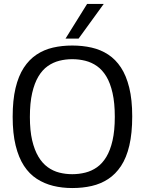

<svg xmlns="http://www.w3.org/2000/svg" viewBox="-20 -940 731 970"><path d="M345 -60Q379 -60 411 -68Q443 -76 470 -95Q497 -114 517 -147Q537 -180 548.5 -230Q560 -280 560 -350Q560 -420 548.5 -470.5Q537 -521 517 -554Q497 -587 470 -606Q443 -625 411 -633Q379 -641 345 -641Q311 -641 279.5 -633Q248 -625 221 -606Q194 -587 174 -553.5Q154 -520 142.5 -470Q131 -420 131 -349Q131 -280 142.5 -231Q154 -182 174 -148.5Q194 -115 221 -95.5Q248 -76 279.5 -68Q311 -60 345 -60ZM345 10Q294 10 249 -1Q204 -12 166 -36.5Q128 -61 101 -102.5Q74 -144 59 -205Q44 -266 44 -350Q44 -434 58.5 -495Q73 -556 100 -597.5Q127 -639 164.5 -664Q202 -689 247.5 -699.5Q293 -710 345 -710Q397 -710 443 -699.5Q489 -689 526.5 -664.5Q564 -640 591 -599Q618 -558 633 -497Q648 -436 648 -352Q648 -267 633.5 -205Q619 -143 591.5 -101.5Q564 -60 526.5 -35.5Q489 -11 443.5 -0.5Q398 10 345 10ZM311 -745 420 -920H504L377 -745Z"/></svg>

Font: Georama ExtraCondensed Thin
Style: Regular
Weight: 400
Version: Version 1.001